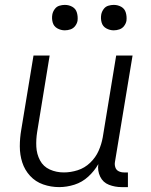

<svg xmlns="http://www.w3.org/2000/svg" viewBox="-20 -757 616 785"><path d="M222 8Q253 8 284.5 -2Q316 -12 341 -35Q366 -58 382 -86Q378 -59 389.5 -35Q401 -11 425.5 -1.5Q450 8 477 8H503V-52H487Q475 -52 465 -57Q455 -62 451.5 -73Q448 -84 450 -95L522 -530H455L400 -195Q395 -167 383 -140Q371 -113 348.5 -91.5Q326 -70 297.5 -61Q269 -52 241 -52Q210 -52 183.5 -64Q157 -76 143.5 -101.5Q130 -127 128.5 -157Q127 -187 132 -218L183 -530H117L67 -227Q61 -193 61 -158.5Q61 -124 71 -93Q81 -62 103 -38Q125 -14 156.5 -3Q188 8 222 8ZM445 -633Q457 -633 468.5 -637Q480 -641 487.5 -651Q495 -661 497 -672Q499 -689 494.5 -705Q490 -721 476 -729Q462 -737 445 -737Q434 -737 422.5 -733.5Q411 -730 403.5 -719.5Q396 -709 394 -698Q391 -681 395.5 -665Q400 -649 414.5 -641Q429 -633 445 -633ZM245 -633Q257 -633 268.5 -637Q280 -641 287.5 -651Q295 -661 297 -672Q299 -689 294.5 -705Q290 -721 276 -729Q262 -737 245 -737Q234 -737 222.5 -733.5Q211 -730 203.5 -719.5Q196 -709 194 -698Q191 -681 195.5 -665Q200 -649 214.5 -641Q229 -633 245 -633Z"/></svg>

Font: Iosevka Sparkle Light
Style: Italic
Weight: 300
Italic angle: -9°
Designer: Belleve Invis
Foundry: Belleve Invis
Version: Version 4.5.0; ttfautohint (v1.8.3)